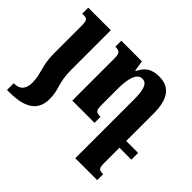

<svg xmlns="http://www.w3.org/2000/svg" viewBox="-160 -741 1227 1227"><g transform="rotate(45 453.0 -127.5)"><path d="M71 -129C71 -18 106 19 106 98C106 151 84 186 30 186H24V247H42C199 247 258 192 258 93C258 13 223 -22 223 -129V-492H19V-438H29C65 -438 71 -429 71 -374Z M839 193C798 193 793 185 793 129V0H901V-61H793V-310C793 -444 743 -502 652 -502C582 -502 547 -475 520 -420H516L504 -492H318V-438C356 -438 367 -429 367 -379V0H568V-54C527 -54 519 -63 519 -114V-262C519 -347 536 -416 585 -416C629 -416 641 -367 641 -281V247H839Z"/></g></svg>

Font: Noto Serif Armenian Condensed Extra
Style: Regular
Weight: 800
Width: 3
Designer: Monotype Design Team
Foundry: Monotype Imaging Inc.
Version: Version 1.901